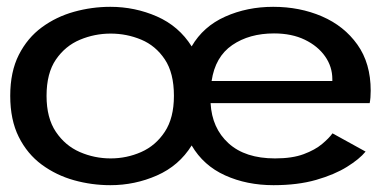

<svg xmlns="http://www.w3.org/2000/svg" viewBox="-20 -532 1115 563"><path d="M303.5 11Q249 11 197 -3.5Q145 -18 102.5 -49.2Q60 -80.5 35 -130.5Q10 -180.5 10 -251Q10 -321.5 35.2 -371.2Q60.5 -421 102.8 -452Q145 -483 197.2 -497.5Q249.5 -512 303.5 -512Q375.5 -512 440 -483.8Q504.5 -455.5 542 -396Q576 -454.5 640.2 -483.2Q704.5 -512 781 -512Q859 -512 924 -484Q989 -456 1028 -401.2Q1067 -346.5 1067 -266Q1067 -244.5 1064 -229.5H597.5Q601.5 -156 650.2 -111.8Q699 -67.5 786.5 -67.5Q837 -67.5 870.5 -80Q904 -92.5 924.5 -109.8Q945 -127 955 -141L1052 -87.5Q1034 -65.5 997.5 -42.8Q961 -20 907 -4.5Q853 11 782 11Q703.5 11 640 -17.8Q576.5 -46.5 542 -105.5Q505 -46 440.2 -17.5Q375.5 11 303.5 11ZM600.5 -294.5H954.5V-300Q954.5 -336.5 933.2 -366.8Q912 -397 873.8 -415.5Q835.5 -434 783.5 -434Q711 -434 661 -399.8Q611 -365.5 600.5 -294.5ZM304.5 -67.5Q351.5 -67.5 394 -86.2Q436.5 -105 463.2 -145.5Q490 -186 490 -251Q490 -318 463.2 -358Q436.5 -398 394 -415.8Q351.5 -433.5 304.5 -433.5Q257.5 -433.5 214.5 -415.5Q171.5 -397.5 144 -357.5Q116.5 -317.5 116.5 -251Q116.5 -186 143.8 -145.5Q171 -105 214 -86.2Q257 -67.5 304.5 -67.5Z"/></svg>

Font: Trispace SemiExpanded
Style: Regular
Weight: 400
Width: 6
Designer: Tyler Finck
Foundry: Etcetera Type Company
Version: Version 1.210; ttfautohint (v1.8.3)